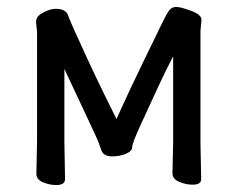

<svg xmlns="http://www.w3.org/2000/svg" viewBox="-20 -513 679 549"><path d="M141.1 16.1Q121.1 16.1 102.5 8.1Q84 0 84 -16.1L85.9 -106V-421.9L83 -450.2L84 -457Q86.9 -469.2 106 -478.5Q125 -487.8 139.2 -487.8Q153.8 -487.8 162.8 -482.9Q171.9 -478 174.6 -469.5Q177.2 -460.9 189.7 -432.9Q202.1 -404.8 226.6 -351.8Q251 -298.8 274.9 -250Q298.8 -201.2 313 -172.9Q354 -263.2 391.6 -340.1Q429.2 -417 441.7 -443.1Q454.1 -469.2 462.2 -481.2Q470.2 -493.2 483.9 -493.2Q496.1 -493.2 526.1 -482.2Q556.2 -471.2 556.2 -456.1L553.2 -424.8V-106L555.2 -1Q555.2 15.1 531.2 15.1Q512.2 15.1 492.7 7.1Q473.1 -1 473.1 -18.1L475.1 -106V-352.1Q452.1 -308.1 428.5 -256.6Q404.8 -205.1 381.3 -154.1Q357.9 -103 357.9 -92Q357.9 -81.1 340.6 -73.5Q323.2 -65.9 300.8 -65.9Q275.9 -65.9 270 -83L263.2 -102.1Q259.8 -112.8 223.9 -188.5Q188 -264.2 164.1 -315.9V-106L166 -1Q166 16.1 141.1 16.1Z"/></svg>

Font: LXGW WenKai GB Screen
Style: Regular
Weight: 400
Designer: LXGW / Fontworks Inc.
Foundry: LXGW / Fontworks Inc.
Version: Version 1.321;February 19, 2024;FontCreator 14.0.0.2901 64-b